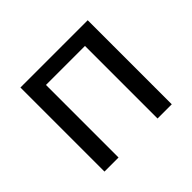

<svg xmlns="http://www.w3.org/2000/svg" viewBox="-130 -710 877 877"><g transform="rotate(-45 308.5 -271.5)"><path d="M91.8 0V-543H526.4V0H434.6V-468.8H182.6V0Z"/></g></svg>

Font: GenYoGothic TW TTF Regular
Style: Regular
Weight: 400
Version: Version 1.300